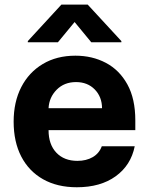

<svg xmlns="http://www.w3.org/2000/svg" viewBox="-20 -791 638 822"><path d="M308.9 10.7Q225.1 10.7 164.4 -23.6Q103.7 -57.9 71 -120.9Q38.4 -183.9 38.4 -270.2Q38.4 -354.4 71 -418Q103.7 -481.5 163.2 -517Q222.7 -552.6 302.9 -552.6Q375 -552.6 433.1 -522Q491.1 -491.5 525.2 -429.9Q559.3 -368.3 559.3 -275.6V-234H187.9V-233.7Q187.9 -172.6 221.2 -137.4Q254.6 -102.3 311.4 -102.3Q349.4 -102.3 377 -118.3Q404.5 -134.2 415.8 -164.8H556.8Q540.5 -83.5 475.3 -36.4Q410.2 10.7 308.9 10.7ZM187.9 -327.8H416.9Q416.5 -376.4 385.7 -408Q354.8 -439.6 305.4 -439.6Q255 -439.6 222.7 -407Q190.3 -374.3 187.9 -327.8ZM228 -610.1H99.1V-615.1L242.9 -771.3H355.5L499.6 -615.1V-610.1H370.7L299.4 -696.7Z"/></svg>

Font: Inter Zeller
Style: Bold
Weight: 700
Designer: Rasmus Andersson; Joe Bland
Foundry: zeller
Version: Version 3.015;git-dec3a8cb1